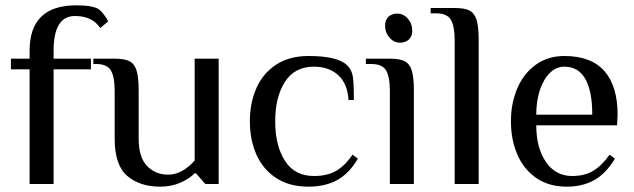

<svg xmlns="http://www.w3.org/2000/svg" viewBox="-20 -690 2379 720"><path d="M21 -430V-470H91V-500Q91 -670 266 -670Q329 -670 351 -655Q368 -642 386 -610L356 -585Q326 -630 261 -630Q181 -630 181 -500V-470H321V-430H181V0H91V-430Z M410 -170V-350Q410 -401 396 -425.5Q382 -450 340 -450H330V-470H410Q447 -470 465.5 -460.5Q484 -451 492 -426Q500 -401 500 -350V-170Q500 -100 531.5 -67.5Q563 -35 610 -35Q663 -35 710 -88V-470H800V0H750L715 -40H710Q689 -19 655.5 -4.5Q622 10 580 10Q505 10 457.5 -30Q410 -70 410 -170Z M917 -235Q917 -304 941.5 -359.5Q966 -415 1015.5 -447.5Q1065 -480 1137 -480Q1247 -480 1282 -445Q1299 -428 1303 -403.5Q1307 -379 1307 -315H1287Q1283 -377 1248 -408.5Q1213 -440 1157 -440Q1085 -440 1048.5 -383Q1012 -326 1012 -235Q1012 -144 1048.5 -87Q1085 -30 1157 -30Q1208 -30 1241 -49.5Q1274 -69 1302 -110L1322 -95Q1289 -39 1244 -14.5Q1199 10 1137 10Q1065 10 1015.5 -22.5Q966 -55 941.5 -110.5Q917 -166 917 -235Z M1424 -594Q1424 -615 1436.5 -627Q1449 -639 1470 -639Q1493 -639 1509.5 -620Q1526 -601 1526 -575Q1526 -554 1513.5 -542Q1501 -530 1480 -530Q1457 -530 1440.5 -549Q1424 -568 1424 -594ZM1372 -450H1352V-470H1442Q1479 -470 1497.5 -460.5Q1516 -451 1524 -426Q1532 -401 1532 -350V0H1442V-350Q1442 -401 1428 -425.5Q1414 -450 1372 -450Z M1615 -640H1595V-660H1685Q1722 -660 1740.5 -650.5Q1759 -641 1767 -616Q1775 -591 1775 -540V0H1685V-540Q1685 -591 1671 -615.5Q1657 -640 1615 -640Z M1896 -235Q1896 -303 1920 -359Q1944 -415 1989.5 -447.5Q2035 -480 2096 -480Q2197 -480 2246.5 -423.5Q2296 -367 2296 -260L2294 -220H1991Q1991 -136 2027 -83Q2063 -30 2126 -30Q2173 -30 2205.5 -50Q2238 -70 2266 -110L2286 -95Q2253 -40 2209 -15Q2165 10 2106 10Q2038 10 1991 -22.5Q1944 -55 1920 -110.5Q1896 -166 1896 -235ZM2096 -440Q2066 -440 2042 -416.5Q2018 -393 2004.5 -352Q1991 -311 1991 -260H2201Q2201 -348 2175 -394Q2149 -440 2096 -440Z"/></svg>

Font: ZCOOL XiaoWei
Style: Regular
Weight: 400
Version: Version 1.000